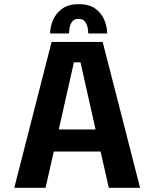

<svg xmlns="http://www.w3.org/2000/svg" viewBox="-20 -901 750 921"><path d="M502 0 462.5 -174H238L198.5 0H48.5L227.5 -700H472.5L652 0ZM334.5 -602 262 -280H438.5L366 -602ZM220.5 -740.5Q220.5 -771.5 234 -804Q247.5 -836.5 277.8 -858.8Q308 -881 358 -881Q408.5 -881 438.2 -858.8Q468 -836.5 481 -804Q494 -771.5 494 -740.5H403.5Q403.5 -747.5 401 -764.5Q398.5 -781.5 388.8 -796Q379 -810.5 357 -810.5Q335 -810.5 325.2 -796Q315.5 -781.5 313.2 -764.8Q311 -748 311 -740.5Z"/></svg>

Font: League Mono SemiBold
Style: Regular
Weight: 600
Width: 6
Designer: Tyler Finck
Foundry: The League of Moveable Type / Tyler Finck
Version: Version 2.300;RELEASE